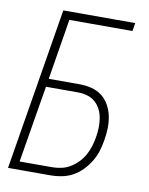

<svg xmlns="http://www.w3.org/2000/svg" viewBox="-83 -796 666 857"><g transform="rotate(10 250.0 -367.5)"><path d="M13 0 134 -735H460L454 -698H168L123 -423H262Q290 -423 316.5 -416.5Q343 -410 363.5 -394.5Q384 -379 397 -356Q410 -333 415.5 -307Q421 -281 420.5 -253Q420 -225 415 -197Q411 -172 403.5 -147Q396 -122 382 -99Q368 -76 349 -56Q330 -36 306 -23Q282 -10 256.5 -5Q231 0 206 0ZM206 -37Q226 -37 247.5 -41.5Q269 -46 288 -57.5Q307 -69 323 -85.5Q339 -102 349.5 -121.5Q360 -141 366.5 -162Q373 -183 376 -203Q380 -225 380.5 -247Q381 -269 377.5 -290Q374 -311 364.5 -329.5Q355 -348 340 -361Q325 -374 304.5 -380Q284 -386 262 -386H117L59 -37Z"/></g></svg>

Font: Iosevka Extralight
Style: Italic
Weight: 200
Italic angle: -9°
Monospace: yes
Designer: Belleve Invis
Foundry: Belleve Invis
Version: Version 32.5.0; ttfautohint (v1.8.4)